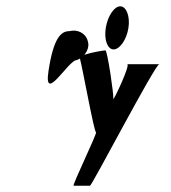

<svg xmlns="http://www.w3.org/2000/svg" viewBox="-20 -776 543 610"><path d="M134 -550C118 -444 198 -585 223 -585C227 -586 231 -588 234 -590C243 -556 279 -356 285 -356C291 -356 208 -186 214 -186H266C272 -186 473 -572 486 -572H384C396 -572 338 -450 340 -462C342 -475 321 -616 315 -616C310 -616 272 -610 248 -602C258 -614 264 -630 259 -645C253 -670 227 -684 200 -677C174 -677 150 -656 134 -550ZM316 -687C310 -649 322 -619 341 -619C360 -619 382 -649 388 -687C394 -725 381 -756 362 -756C343 -756 322 -725 316 -687Z"/></svg>

Font: Ampere
Style: SCUltCndIta
Weight: 400
Version: Version 1